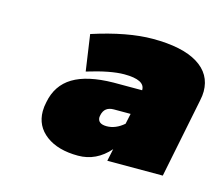

<svg xmlns="http://www.w3.org/2000/svg" viewBox="-61 -872 578 498"><g transform="rotate(15 228.0 -622.5)"><path d="M456 -696Q456 -685 453 -671L410 -458H261L268 -491Q233 -451 184 -451Q130 -451 98 -475Q66 -499 66 -539Q66 -551 69 -564Q78 -611 116 -634Q154 -657 224 -658H301Q302 -686 246 -686Q209 -686 147 -667L133 -764Q226 -794 294 -794Q373 -794 414.5 -768.5Q456 -743 456 -696ZM282 -563 288 -591H243Q218 -591 213 -568L212 -562Q212 -544 236 -544Q260 -544 282 -563Z"/></g></svg>

Font: Gontserrat Black
Style: Italic
Weight: 900
Italic angle: -11.3°
Designer: Julieta Ulanovsky
Foundry: Julieta Ulanovsky
Version: Version 6.001